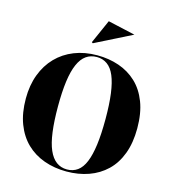

<svg xmlns="http://www.w3.org/2000/svg" viewBox="-135 -1053 1058 1178"><g transform="rotate(15 394.0 -464.0)"><path d="M396 -723Q470 -723 534 -701Q598 -679 646 -634Q694 -589 721 -519Q748 -449 748 -353Q748 -261 722 -191.5Q696 -122 648.5 -76.5Q601 -31 536.5 -8Q472 15 396 15Q319 15 253.5 -8.5Q188 -32 140.5 -78Q93 -124 66.5 -193Q40 -262 40 -354Q40 -438 65.5 -506Q91 -574 138 -622.5Q185 -671 250.5 -697Q316 -723 396 -723ZM396 -712Q357 -712 328 -691.5Q299 -671 280 -627.5Q261 -584 252 -517Q243 -450 243 -357Q243 -265 252 -196.5Q261 -128 280 -84.5Q299 -41 328 -19.5Q357 2 396 2Q434 2 462.5 -18.5Q491 -39 509 -82.5Q527 -126 536 -194Q545 -262 545 -358Q545 -452 536 -519Q527 -586 509 -628.5Q491 -671 462.5 -691.5Q434 -712 396 -712ZM349 -787 342 -792 409 -943 582 -904Z"/></g></svg>

Font: Kalnia SemiBold
Style: Regular
Weight: 600
Designer: Frida Medrano
Foundry: Frida Medrano
Version: Version 1.105